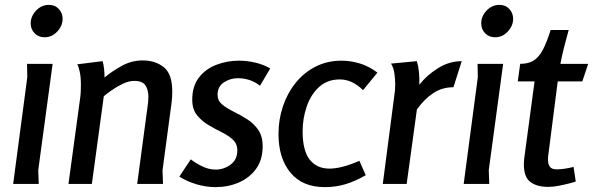

<svg xmlns="http://www.w3.org/2000/svg" viewBox="-20 -755 2434 788"><path d="M237 -678Q237 -649 215 -625.5Q193 -602 163 -602Q138 -602 122 -618.5Q106 -635 106 -659Q106 -688 128 -711.5Q150 -735 181 -735Q206 -735 221.5 -718Q237 -701 237 -678ZM196 -493 137 -57 139 0H34L92 -438L91 -493Z M401 -504Q409 -477 409 -437Q439 -462 479.5 -484.5Q520 -507 565 -507Q618 -507 652.5 -479Q687 -451 687 -380Q687 -356 684 -332L647 -56L649 0H543L585 -313Q587 -324 588 -335.5Q589 -347 589 -358Q589 -386 577 -404.5Q565 -423 531 -423Q508 -423 482.5 -410.5Q457 -398 436 -383Q415 -368 406 -360L357 0H261L309 -353Q311 -367 311.5 -381Q312 -395 312 -408Q312 -439 307 -461.5Q302 -484 297 -491Z M1047 -403Q1027 -419 1004 -426.5Q981 -434 956 -434Q925 -434 899 -417Q873 -400 873 -366Q873 -342 891.5 -326.5Q910 -311 937.5 -297.5Q965 -284 993 -266.5Q1021 -249 1039.5 -222.5Q1058 -196 1058 -155Q1058 -99 1031 -62Q1004 -25 960 -6Q916 13 865 13Q826 13 787 1.5Q748 -10 716 -30L763 -101Q785 -84 811.5 -71.5Q838 -59 865 -59Q899 -59 926.5 -79.5Q954 -100 954 -138Q954 -165 935.5 -182Q917 -199 889.5 -212.5Q862 -226 834.5 -242.5Q807 -259 788 -283Q769 -307 769 -346Q769 -402 797 -437.5Q825 -473 869 -489.5Q913 -506 961 -506Q994 -506 1028 -498Q1062 -490 1089 -474Z M1470 -385Q1449 -406 1425 -417.5Q1401 -429 1375 -429Q1323 -429 1289 -397.5Q1255 -366 1238.5 -317Q1222 -268 1222 -216Q1222 -137 1251 -100Q1280 -63 1332 -63Q1382 -63 1455 -95L1481 -36Q1440 -12 1399.5 0.5Q1359 13 1313 13Q1221 13 1172 -46.5Q1123 -106 1123 -205Q1123 -264 1141 -318Q1159 -372 1193 -414.5Q1227 -457 1275 -481.5Q1323 -506 1382 -506Q1418 -506 1455.5 -495Q1493 -484 1529 -457Z M1691 -504Q1697 -484 1699.5 -458.5Q1702 -433 1701 -407Q1730 -445 1776.5 -474.5Q1823 -504 1875 -504L1841 -397Q1795 -397 1758.5 -373Q1722 -349 1691 -306L1649 0H1551L1598 -360Q1600 -371 1601 -383.5Q1602 -396 1602 -409Q1602 -427 1599 -451.5Q1596 -476 1585 -494Z M2086 -678Q2086 -649 2064 -625.5Q2042 -602 2012 -602Q1987 -602 1971 -618.5Q1955 -635 1955 -659Q1955 -688 1977 -711.5Q1999 -735 2030 -735Q2055 -735 2070.5 -718Q2086 -701 2086 -678ZM2045 -493 1986 -57 1988 0H1883L1941 -438L1940 -493Z M2314 -632Q2304 -596 2295.5 -563Q2287 -530 2280 -493H2394L2370 -421H2269L2231 -124Q2230 -120 2229.5 -112.5Q2229 -105 2229 -99Q2229 -82 2236.5 -71Q2244 -60 2265 -60Q2279 -60 2297 -62.5Q2315 -65 2334 -70L2343 -10Q2335 -7 2315.5 -2Q2296 3 2273 7.5Q2250 12 2229 12Q2184 12 2157 -8Q2130 -28 2130 -81Q2130 -89 2131 -100.5Q2132 -112 2133 -116L2174 -421H2105L2115 -493Q2147 -493 2168.5 -505.5Q2190 -518 2206.5 -548Q2223 -578 2240 -632Z"/></svg>

Font: Rosario SemiBold
Style: Italic
Weight: 600
Italic angle: -8.05°
Designer: Hector Gatti
Foundry: Omnibus Type
Version: Version 1.101; ttfautohint (v1.8.1.43-b0c9)